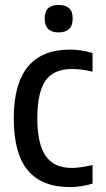

<svg xmlns="http://www.w3.org/2000/svg" viewBox="-20 -752 431 782"><path d="M265 10Q150 10 93 -58.5Q36 -127 36 -270Q36 -550 265 -550Q285 -550 307.5 -547Q330 -544 357 -536V-460Q333 -466 312.5 -468.5Q292 -471 272 -471Q199 -471 165.5 -423.5Q132 -376 132 -270Q132 -166 166 -117Q200 -68 272 -68Q306 -68 357 -80V-4Q337 2 312.5 6Q288 10 265 10ZM219 -620Q162 -620 162 -677Q162 -732 219 -732Q246 -732 261 -719Q276 -706 276 -677Q276 -647 261 -633.5Q246 -620 219 -620Z"/></svg>

Font: Encode Sans Compressed
Style: Medium
Weight: 500
Designer: Pablo Impallari, Andres Torresi
Foundry: Pablo Impallari, Andres Torresi
Version: Version 1.000; ttfautohint (v1.00) -l 8 -r 50 -G 200 -x 14 -